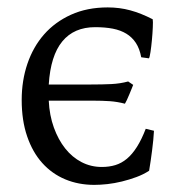

<svg xmlns="http://www.w3.org/2000/svg" viewBox="-20 -489 476 523"><path d="M239.3 -415Q181.6 -415 149.7 -376.2Q117.7 -337.4 112.8 -258.8H226.6Q259.3 -258.8 283.4 -260Q307.6 -261.2 329.1 -267.1L342.8 -257.8L338.9 -248Q335.9 -240.7 332.5 -232.4Q329.1 -224.1 325.7 -216.8Q322.3 -209.5 320.3 -206.5Q299.8 -211.9 279.1 -213.4Q258.3 -214.8 233.9 -214.8H112.8Q114.7 -174.8 126.7 -141.6Q138.7 -108.4 157.7 -84.5Q176.8 -60.5 202.1 -47.4Q227.5 -34.2 257.3 -34.2Q277.3 -34.2 294.2 -39.3Q311 -44.4 325.7 -56.6Q340.3 -68.8 353 -88.9Q365.7 -108.9 377 -138.2L399.4 -132.8Q398.9 -121.1 397.5 -107.4Q396 -93.8 394.3 -79.3Q392.6 -64.9 390.4 -50.8Q388.2 -36.6 386.2 -23.9Q370.6 -13.7 351.3 -6.6Q332 0.5 312 5.4Q292 10.3 272.5 12.5Q252.9 14.6 236.8 14.6Q193.8 14.6 157.7 -0.5Q121.6 -15.6 95.2 -44.9Q68.8 -74.2 54 -117.4Q39.1 -160.6 39.1 -216.8Q39.1 -269.5 54.7 -315.4Q70.3 -361.3 100.1 -395.3Q129.9 -429.2 173.6 -449Q217.3 -468.8 273.4 -468.8Q305.7 -468.8 334.7 -460.9Q363.8 -453.1 396 -436.5Q397 -430.7 396.2 -414.3Q395.5 -397.9 393.8 -379.9Q392.1 -361.8 389.9 -347.2Q387.7 -332.5 385.7 -330.1L364.7 -333Q360.4 -356.4 350.1 -372.1Q339.8 -387.7 324.2 -397.2Q308.6 -406.7 287.4 -410.9Q266.1 -415 239.3 -415Z"/></svg>

Font: Gentium Unicode
Style: Regular
Weight: 400
Version: Version 1.009